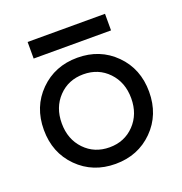

<svg xmlns="http://www.w3.org/2000/svg" viewBox="-114 -705 775 816"><g transform="rotate(-20 273.0 -297.5)"><path d="M98 -530V-605H448V-530ZM160.5 -348.5Q116 -302 116 -230Q116 -158 160.5 -111.5Q205 -65 273 -65Q341 -65 385.5 -111.5Q430 -158 430 -230Q430 -302 385.5 -348.5Q341 -395 273 -395Q205 -395 160.5 -348.5ZM103 -58Q35 -126 35 -230Q35 -334 103 -402Q171 -470 273 -470Q375 -470 443 -402Q511 -334 511 -230Q511 -126 443 -58Q375 10 273 10Q171 10 103 -58Z"/></g></svg>

Font: renner_400book
Style: Book
Weight: 400
Version: Version 003.000 ; ttfautohint (v0.97) -l 8 -r 50 -G 200 -x 1